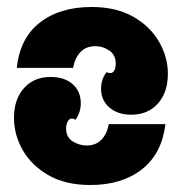

<svg xmlns="http://www.w3.org/2000/svg" viewBox="-20 -732 520 549"><path d="M28 -538Q37 -623 94 -667.5Q151 -712 242 -712Q312 -712 360.5 -684.5Q409 -657 434.5 -613Q460 -569 460 -521Q460 -468 431.5 -436Q403 -404 355 -404Q317 -404 293 -424.5Q269 -445 269 -478Q269 -506 285 -526Q289 -523 295 -523Q303 -523 307 -531Q311 -539 311 -550Q311 -575 292.5 -587.5Q274 -600 253 -600Q226 -600 210 -583Q194 -566 189 -538ZM453 -377Q443 -293 386 -248Q329 -203 238 -203Q168 -203 119.5 -230.5Q71 -258 45.5 -302Q20 -346 20 -395Q20 -448 48.5 -480Q77 -512 125 -512Q164 -512 187.5 -491.5Q211 -471 211 -437Q211 -409 195 -389Q192 -393 185 -393Q178 -393 173.5 -384.5Q169 -376 169 -365Q169 -340 187.5 -328Q206 -316 228 -316Q254 -316 270 -332.5Q286 -349 291 -377Z"/></svg>

Font: Exile
Style: Regular
Weight: 400
Designer: Bartłomiej Rózga @rozgatype
Version: Version 1.000; ttfautohint (v1.8.4.7-5d5b)